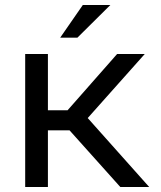

<svg xmlns="http://www.w3.org/2000/svg" viewBox="-20 -743 640 763"><path d="M256.3 -225.1 458 0H572.8L328.6 -273.9L555.2 -528.3H445.3L248.5 -304.7H170.4V-528.3H80.1V0H170.4V-225.1ZM309.1 -723.1 219.2 -593.3H287.6L418.5 -723.1Z"/></svg>

Font: RobotoMono Nerd Font
Style: Regular
Weight: 400
Monospace: yes
Designer: Google
Version: Version 3.000;Nerd Fonts 3.2.1